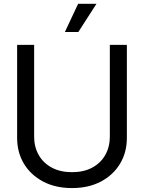

<svg xmlns="http://www.w3.org/2000/svg" viewBox="-20 -959 743 991"><path d="M351.6 11.7Q266.1 11.7 202.4 -22Q138.7 -55.7 103.5 -114Q68.4 -172.4 68.4 -247.1V-727.5H156.2V-253.9Q156.2 -200.7 179.7 -159.2Q203.1 -117.7 247.1 -94Q291 -70.3 351.6 -70.3Q412.6 -70.3 456.3 -94Q500 -117.7 523.4 -159.2Q546.9 -200.7 546.9 -253.9V-727.5H634.8V-247.1Q634.8 -172.4 599.6 -114Q564.5 -55.7 501 -22Q437.5 11.7 351.6 11.7ZM314.9 -793.9 383.3 -939.5H478L384.3 -793.9Z"/></svg>

Font: Inter Khmer Looped
Style: Regular
Weight: 400
Designer: Rasmus Andersson, Sovichet Tep
Foundry: Anagata Design
Version: Version 1.000